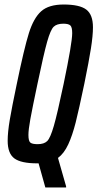

<svg xmlns="http://www.w3.org/2000/svg" viewBox="-20 -716 432 851"><path d="M237 -16 273 110V115H181L151 8H145Q73 8 43.5 -14Q14 -36 14 -92Q14 -130 23.5 -186Q33 -242 54 -342Q87 -502 108 -569Q129 -636 162.5 -666Q196 -696 262 -696Q333 -696 362.5 -673.5Q392 -651 392 -595Q392 -558 383 -501Q374 -444 354 -346Q330 -231 315.5 -173.5Q301 -116 282.5 -76Q264 -36 237 -16ZM147 -77Q175 -77 189 -90.5Q203 -104 218.5 -157.5Q234 -211 262 -344Q300 -526 300 -569Q300 -596 291.5 -603.5Q283 -611 261 -611Q232 -611 218 -597.5Q204 -584 189 -531Q174 -478 146 -344Q123 -235 114.5 -188Q106 -141 106 -118Q106 -91 114.5 -84Q123 -77 147 -77Z"/></svg>

Font: Saira Ultra Condensed SemiBold
Style: Italic
Weight: 600
Width: 1
Italic angle: -12°
Designer: Hector Gatti with collaboration of the Omnibus-Type team
Foundry: Omnibus-Type
Version: Version 1.001; ttfautohint (v1.8)